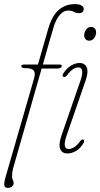

<svg xmlns="http://www.w3.org/2000/svg" viewBox="-42 -739 487 934"><path d="M61.5 -417Q61.5 -425 75.5 -425H142.5L191 -593.5Q210 -661.5 243.2 -690.2Q276.5 -719 321.5 -719Q343.5 -719 354.5 -712Q365.5 -705 365.5 -695.5Q365.5 -688 360.2 -681.5Q355 -675 343.5 -675Q328 -675 318 -681.2Q308 -687.5 289 -687.5Q262 -687.5 240 -654.5Q227 -634.5 219 -607.5Q211 -580.5 200.5 -544.5L166.5 -425H250Q258.5 -425 258.5 -418.5Q258.5 -405.5 233.5 -405.5H160.5L21.5 81Q16.5 99.5 16.5 119.5Q16.5 130.5 20.5 136.8Q24.5 143 24.5 152Q24.5 161.5 16.2 168.2Q8 175 -3.5 175Q-18.5 175 -21 163Q-23.5 151 -14 119L123.5 -357Q131 -382.5 122.8 -395Q114.5 -407.5 80.5 -407.5Q61.5 -407.5 61.5 -417ZM391.5 -541Q382 -541 374.8 -548Q367.5 -555 367.5 -568Q367.5 -581.5 376.8 -594.8Q386 -608 401.5 -608Q411.5 -608 418.5 -601Q425.5 -594 425.5 -581Q425.5 -567.5 416.5 -554.2Q407.5 -541 391.5 -541ZM282 -79.5Q259.5 -14 292 -14Q303 -14 317 -21.8Q331 -29.5 347 -51Q356.5 -64 364.5 -59.5Q368 -57.5 367.2 -51.5Q366.5 -45.5 362.5 -40Q347 -15.5 326.5 -4Q306 7.5 285.5 7.5Q260 7.5 251 -14.2Q242 -36 257 -79.5L349 -345.5Q360 -376.5 357.8 -393.8Q355.5 -411 339 -411Q326 -411 313.2 -402.5Q300.5 -394 283 -372Q274 -361 266 -365.5Q258 -371 267.5 -384Q282 -406.5 303 -419.5Q324 -432.5 345.5 -432.5Q371 -432.5 380 -410.5Q389 -388.5 374.5 -347.5Z"/></svg>

Font: Fraunces 144pt S100 Thin
Style: Italic
Weight: 100
Italic angle: -16°
Version: Version 1.000; ttfautohint (v1.8.3)